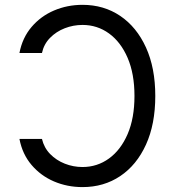

<svg xmlns="http://www.w3.org/2000/svg" viewBox="-20 -757 719 787"><path d="M59.7 -539.8H152Q159.8 -576 185 -601.7Q210.2 -627.5 245.4 -641.2Q280.5 -654.8 318.2 -654.8Q378.6 -654.8 426.8 -619.9Q475.1 -584.9 503.2 -519.7Q531.2 -454.5 531.2 -363.6Q531.2 -272.7 503.2 -207.6Q475.1 -142.4 426.8 -107.4Q378.6 -72.4 318.2 -72.4Q280.5 -72.4 245.7 -86.1Q210.9 -99.8 185.7 -125.5Q160.5 -151.3 152 -187.5H59.7Q71.7 -125 109.4 -80.8Q147 -36.6 201.3 -13.3Q255.7 9.9 318.2 9.9Q405.5 9.9 472.8 -35.2Q540.1 -80.3 578.3 -164.1Q616.5 -247.9 616.5 -363.6Q616.5 -478.7 578.3 -562.5Q540.1 -646.3 472.8 -691.8Q405.5 -737.2 318.2 -737.2Q256 -737.2 201.5 -714Q147 -690.7 109.4 -646.5Q71.7 -602.3 59.7 -539.8Z"/></svg>

Font: Inter UI
Style: Regular
Weight: 400
Designer: Rasmus Andersson
Foundry: rsms
Version: Version 2.2